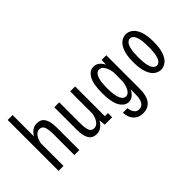

<svg xmlns="http://www.w3.org/2000/svg" viewBox="-101 -1276 2001 2001"><g transform="rotate(-45 900.0 -275.0)"><path d="M72.5 0V-750H145V-435Q164 -468.5 193.5 -490Q223 -511.5 262.5 -511.5Q323 -511.5 350.8 -465.5Q378.5 -419.5 378.5 -332.5V0H305.5V-309Q305.5 -376.5 291.8 -413Q278 -449.5 237.5 -449.5Q202 -449.5 177 -414.2Q152 -379 145 -331V0Z M625.5 11.5Q565 11.5 537.2 -34.5Q509.5 -80.5 509.5 -167.5V-500H582.5V-191Q582.5 -123.5 596.2 -87Q610 -50.5 650.5 -50.5Q688 -50.5 713.2 -88.8Q738.5 -127 744 -177.5V-500H816.5V-61.5H862.5V0H753.5L746 -70.5Q727.5 -35 697 -11.8Q666.5 11.5 625.5 11.5Z M1098.5 11Q1042.5 11 1004.2 -51.5Q966 -114 966 -251Q966 -388 1002.5 -449.5Q1039 -511 1095.5 -511Q1135 -511 1162 -488.5Q1189 -466 1204.5 -432L1207 -500H1276V-5.5Q1276 96 1236.8 148Q1197.5 200 1122 200Q1071 200 1038.5 177Q1006 154 990.8 118.8Q975.5 83.5 975.5 46H1043.5Q1043.5 62 1050.5 84.5Q1057.5 107 1074.8 124Q1092 141 1122 141Q1164.5 141 1184.2 104.5Q1204 68 1204 8.5V-69.5Q1188 -35 1162 -12Q1136 11 1098.5 11ZM1039 -251Q1039 -145.5 1061 -98.2Q1083 -51 1117.5 -51Q1143 -51 1160.8 -70.2Q1178.5 -89.5 1189.2 -120Q1200 -150.5 1204 -185V-324Q1199.5 -354 1188.8 -382.8Q1178 -411.5 1160.2 -430.2Q1142.5 -449 1117 -449Q1082 -449 1060.5 -403.5Q1039 -358 1039 -251Z M1574 11Q1534.5 11 1500.2 -15Q1466 -41 1444.8 -98.5Q1423.5 -156 1423.5 -251Q1423.5 -345.5 1444.8 -402.8Q1466 -460 1500.2 -486Q1534.5 -512 1574 -512Q1613.5 -512 1648 -486Q1682.5 -460 1703.8 -402.8Q1725 -345.5 1725 -251Q1725 -156 1703.8 -98.5Q1682.5 -41 1648 -15Q1613.5 11 1574 11ZM1574 -50.5Q1594 -50.5 1611.2 -67.8Q1628.5 -85 1639.5 -128.5Q1650.5 -172 1650.5 -251Q1650.5 -328 1639.8 -371.5Q1629 -415 1611.5 -432.8Q1594 -450.5 1574 -450.5Q1554 -450.5 1536.2 -432.8Q1518.5 -415 1507.5 -371.5Q1496.5 -328 1496.5 -251Q1496.5 -172 1507.5 -128.5Q1518.5 -85 1536.2 -67.8Q1554 -50.5 1574 -50.5Z"/></g></svg>

Font: Trispace Condensed Light
Style: Regular
Weight: 300
Width: 3
Designer: Tyler Finck
Foundry: Etcetera Type Company
Version: Version 1.210; ttfautohint (v1.8.3)